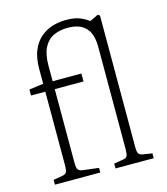

<svg xmlns="http://www.w3.org/2000/svg" viewBox="-115 -872 838 961"><g transform="rotate(-15 303.5 -391.0)"><path d="M50 0V-25L93 -32Q112 -35 118 -44Q124 -53 124 -83V-462H50V-493L124 -503V-580Q124 -635 139.5 -673.5Q155 -712 182 -736Q209 -760 243.5 -771Q278 -782 316 -782Q361 -782 388.5 -770.5Q416 -759 433 -745L477 -766L487 -759V-77Q487 -54 492 -45Q497 -36 512 -33L562 -25V0H364V-25L412 -33Q428 -35 433 -45Q438 -55 438 -81V-611Q438 -653 425.5 -682Q413 -711 385.5 -726.5Q358 -742 314 -742Q273 -742 241 -727Q209 -712 191 -677Q173 -642 173 -583V-503H322V-462H173V-79Q173 -54 179.5 -45Q186 -36 203 -34L285 -24V0Z"/></g></svg>

Font: Literata ExtraLight
Style: Regular
Weight: 250
Designer: Latin by Veronika Burian and Jose Scaglione. Greek by Irene Vlachou. Cyrillic by Vera Evstafieva.
Foundry: TypeTogether
Version: Version 3.103;gftools[0.9.29]